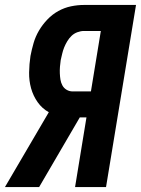

<svg xmlns="http://www.w3.org/2000/svg" viewBox="-42 -755 569 775"><path d="M116 0H-22L155 -302Q128 -317 110 -342.5Q92 -368 83.5 -398.5Q75 -429 75.5 -462.5Q76 -496 81 -529Q86 -555 93.5 -581Q101 -607 115 -631Q129 -655 149 -676Q169 -697 193.5 -710.5Q218 -724 244.5 -729.5Q271 -735 297 -735H507L386 0H261L307 -281H280ZM251 -386H325L365 -630H297Q284 -630 270.5 -625Q257 -620 247 -610.5Q237 -601 229.5 -588.5Q222 -576 217 -563.5Q212 -551 209 -538Q206 -525 203 -512Q201 -499 200 -485.5Q199 -472 199.5 -459Q200 -446 202 -433.5Q204 -421 210 -410Q216 -399 227 -392.5Q238 -386 251 -386Z"/></svg>

Font: Iosevka Extrabold Oblique
Style: Regular
Weight: 800
Italic angle: -9°
Monospace: yes
Designer: Belleve Invis
Foundry: Belleve Invis
Version: Version 32.5.0; ttfautohint (v1.8.4)